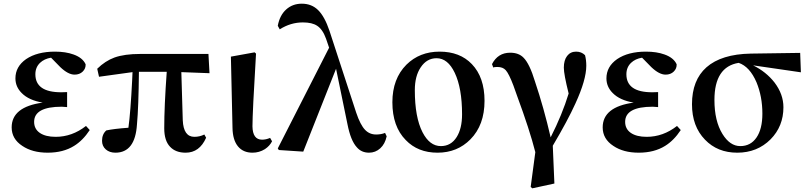

<svg xmlns="http://www.w3.org/2000/svg" viewBox="-20 -821 4431 1052"><path d="M241.2 15.6Q157.2 15.6 102.5 -21.5Q43.9 -59.6 43.9 -123Q43.9 -235.4 213.9 -258.8Q137.7 -271.5 98.6 -311.5Q64.5 -345.7 64.5 -391.6Q64.5 -456.1 123 -497.1Q183.6 -538.1 281.2 -538.1Q339.8 -538.1 382.8 -522.5Q432.6 -504.9 449.2 -468.8Q450.2 -445.3 433.1 -428.7Q416 -412.1 388.7 -412.1Q353.5 -412.1 310.5 -453.1L259.8 -504.9Q222.7 -499 199.2 -476.6Q173.8 -452.1 173.8 -414.1Q173.8 -315.4 315.4 -315.4Q337.9 -315.4 347.7 -316.4V-234.4Q346.7 -234.4 344.7 -234.4Q326.2 -236.3 318.4 -236.3Q167 -236.3 167 -153.3Q167 -114.3 198.2 -92.8Q229.5 -71.3 285.2 -71.3Q375 -71.3 451.2 -130.9L471.7 -108.4Q433.6 -50.8 385.7 -21.5Q326.2 15.6 241.2 15.6Z M612.3 15.6Q580.1 15.6 559.6 -2.4Q539.1 -20.5 539.1 -49.8Q539.1 -85.9 562.5 -106.4Q602.5 -115.2 683.6 -121.1Q695.3 -206.1 704.1 -380.9Q705.1 -411.1 706.1 -425.8L522.5 -400.4L512.7 -444.3Q556.6 -487.3 607.4 -505.9Q662.1 -525.4 748 -525.4H1122.1L1127.9 -419.9L973.6 -425.8L981.4 -162.1Q985.4 -71.3 1044.9 -71.3Q1074.2 -71.3 1099.6 -84L1109.4 -66.4Q1073.2 15.6 997.1 15.6Q942.4 15.6 912.1 -16.6Q879.9 -49.8 879.9 -118.2Q879.9 -238.3 893.6 -427.7H741.2Q739.3 -236.3 730.5 -139.6Q720.7 15.6 612.3 15.6Z M1363.3 15.6Q1312.5 15.6 1284.2 -18.6Q1254.9 -53.7 1253.9 -121.1L1245.1 -510.7L1375 -534.2L1382.8 -527.3Q1363.3 -204.1 1363.3 -128.9Q1364.3 -55.7 1416 -55.7Q1437.5 -55.7 1460 -65.4L1470.7 -46.9Q1458 -21.5 1431.6 -3.9Q1400.4 15.6 1363.3 15.6Z M2002 15.6Q1960 15.6 1934.6 -14.6Q1901.4 -50.8 1883.8 -140.6L1821.3 -444.3L1641.6 9.8L1507.8 1L1502 -7.8L1783.2 -559.6L1766.6 -608.4Q1748 -660.2 1717.8 -679.7Q1690.4 -698.2 1639.6 -698.2Q1572.3 -698.2 1512.7 -660.2L1502 -679.7Q1512.7 -737.3 1547.9 -769Q1583 -800.8 1633.8 -800.8Q1687.5 -800.8 1723.1 -765.6Q1758.8 -730.5 1785.2 -652.3L1931.6 -204.1Q1954.1 -136.7 1980.5 -109.4Q2004.9 -84 2041 -84Q2068.4 -84 2089.8 -92.8L2098.6 -74.2Q2089.8 -32.2 2063.5 -8.3Q2037.1 15.6 2002 15.6Z M2203.1 -53.7Q2129.9 -127.9 2129.9 -260.7Q2129.9 -389.6 2207 -466.8Q2279.3 -538.1 2388.7 -538.1Q2500 -538.1 2565.4 -469.7Q2634.8 -397.5 2634.8 -268.6Q2634.8 -135.7 2557.6 -57.6Q2485.4 15.6 2377.4 15.6Q2269.5 15.6 2203.1 -53.7ZM2395.5 -20.5Q2451.2 -20.5 2482.4 -70.3Q2511.7 -117.2 2511.7 -194.3Q2511.7 -337.9 2471.7 -421.9Q2433.6 -502 2372.1 -502Q2318.4 -502 2285.2 -452.1Q2252.9 -404.3 2252.9 -327.1Q2252.9 -178.7 2294.9 -96.7Q2334 -20.5 2395.5 -20.5Z M2896.5 210.9 2887.7 203.1 2913.1 12.7Q2881.8 -110.4 2813.5 -294.9Q2798.8 -335 2793 -352.5Q2768.6 -417 2751 -436.5Q2735.4 -454.1 2705.1 -454.1Q2687.5 -454.1 2682.6 -451.2L2675.8 -469.7Q2708 -532.2 2775.4 -532.2Q2822.3 -532.2 2848.6 -504.9Q2881.8 -471.7 2911.1 -375Q2960 -229.5 2997.1 -68.4Q3060.5 -193.4 3095.7 -308.6Q3069.3 -414.1 3069.3 -450.2Q3069.3 -491.2 3087.4 -514.6Q3105.5 -538.1 3136.7 -538.1Q3166 -538.1 3185.5 -518.6Q3192.4 -492.2 3192.4 -460.9Q3192.4 -383.8 3132.8 -253.9Q3090.8 -161.1 3008.8 -22.5L3017.6 184.6Z M3479.5 15.6Q3395.5 15.6 3340.8 -21.5Q3282.2 -59.6 3282.2 -123Q3282.2 -235.4 3452.1 -258.8Q3376 -271.5 3336.9 -311.5Q3302.7 -345.7 3302.7 -391.6Q3302.7 -456.1 3361.3 -497.1Q3421.9 -538.1 3519.5 -538.1Q3578.1 -538.1 3621.1 -522.5Q3670.9 -504.9 3687.5 -468.8Q3688.5 -445.3 3671.4 -428.7Q3654.3 -412.1 3627 -412.1Q3591.8 -412.1 3548.8 -453.1L3498 -504.9Q3460.9 -499 3437.5 -476.6Q3412.1 -452.1 3412.1 -414.1Q3412.1 -315.4 3553.7 -315.4Q3576.2 -315.4 3585.9 -316.4V-234.4Q3585 -234.4 3583 -234.4Q3564.5 -236.3 3556.6 -236.3Q3405.3 -236.3 3405.3 -153.3Q3405.3 -114.3 3436.5 -92.8Q3467.8 -71.3 3523.4 -71.3Q3613.3 -71.3 3689.5 -130.9L3710 -108.4Q3671.9 -50.8 3624 -21.5Q3564.5 15.6 3479.5 15.6Z M4019.5 15.6Q3911.1 15.6 3842.8 -55.7Q3771.5 -128.9 3771.5 -250Q3771.5 -381.8 3850.6 -452.1Q3932.6 -524.4 4093.8 -527.3L4364.3 -531.2L4368.2 -424.8L4106.4 -462.9Q4177.7 -427.7 4223.6 -369.1Q4272.5 -304.7 4272.5 -233.4Q4272.5 -128.9 4202.1 -57.6Q4128.9 15.6 4019.5 15.6ZM4157.2 -198.2Q4157.2 -292 4125 -370.1Q4087.9 -456.1 4027.3 -476.6Q3894.5 -455.1 3894.5 -273.4Q3894.5 -158.2 3938.5 -86.9Q3979.5 -20.5 4036.1 -20.5Q4092.8 -20.5 4125 -67.4Q4157.2 -114.3 4157.2 -198.2Z"/></svg>

Font: Bpmf GenRyu Min B
Style: B
Weight: 700
Foundry: But Ko
Version: Version 1.320